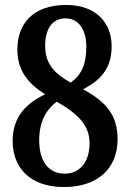

<svg xmlns="http://www.w3.org/2000/svg" viewBox="-20 -744 524 774"><path d="M238 10C373 10 454 -64 454 -183C454 -282 405 -335 315 -384C386 -421 430 -468 430 -558C430 -653 366 -724 247 -724C108 -724 50 -643 50 -545C50 -457 96 -405 162 -364C88 -328 31 -276 31 -175C31 -73 96 10 238 10ZM265 -411C200 -447 162 -486 162 -560C162 -626 190 -670 244 -670C302 -670 328 -617 328 -556C328 -485 309 -443 265 -411ZM241 -44C177 -44 138 -92 138 -179C138 -250 164 -301 209 -334C300 -282 341 -235 341 -167C341 -90 301 -44 241 -44Z"/></svg>

Font: Noto Serif Georgian Condensed SemiBold
Style: Regular
Weight: 600
Width: 3
Designer: Monotype Design Team, Akaki Razmadze
Foundry: Google LLC
Version: Version 2.003